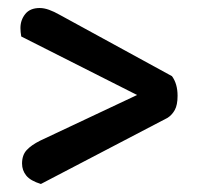

<svg xmlns="http://www.w3.org/2000/svg" viewBox="-20 -535 509 479"><path d="M33 -444Q32 -450 31.5 -455Q31 -460 31 -465Q31 -485 43 -500Q55 -515 79 -515Q90 -515 102.5 -510.5Q115 -506 129 -498L409 -345Q423 -326 423 -296Q423 -273 416 -260.5Q409 -248 398 -241L82 -76Q56 -84 45.5 -97Q35 -110 35 -127Q35 -148 46.5 -160.5Q58 -173 80 -184L322 -298Z"/></svg>

Font: Baloo Paaji 2 Medium
Style: Regular
Weight: 500
Designer: Shuchita Grover, Noopur Datye and Ek Type
Foundry: Ek Type
Version: Version 1.640;hotconv 1.0.111;makeotfexe 2.5.65597; ttfautoh